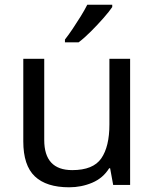

<svg xmlns="http://www.w3.org/2000/svg" viewBox="-20 -879 658 816"><path d="M533 -629V-93H461L448 -164H444Q418 -122 372 -102.5Q326 -83 274 -83Q177 -83 128 -129.5Q79 -176 79 -278V-629H168V-284Q168 -156 287 -156Q376 -156 410.5 -206Q445 -256 445 -350V-629ZM457 -849Q445 -831 420 -802.5Q395 -774 366.5 -745.5Q338 -717 314 -699H256V-711Q271 -730 288.5 -756Q306 -782 323 -809.5Q340 -837 351 -859H457Z"/></svg>

Font: Noto Sans Telugu UI
Style: Regular
Weight: 400
Designer: Jelle Bosma - Monotype Design Team
Foundry: Monotype Imaging Inc.
Version: Version 2.005; ttfautohint (v1.8.4.7-5d5b)